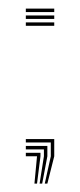

<svg xmlns="http://www.w3.org/2000/svg" viewBox="-20 -363 186 446"><path d="M84 63.5 98 0V-32H40V-40H106V0L90 63.5ZM60 63.5 66 0H40V-8H74V0L66 63.5ZM72 63.5 82 0V-16H40V-24H90V0L78 63.5ZM40 -303V-311H106V-303ZM40 -335V-343H106V-335ZM40 -319V-327H106V-319Z"/></svg>

Font: Big Shoulders Inline Text Thin
Style: Regular
Weight: 100
Designer: Patric King
Foundry: XO Type Co
Version: Version 2.002